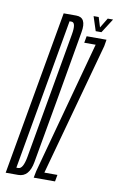

<svg xmlns="http://www.w3.org/2000/svg" viewBox="-115 -731 480 776"><g transform="rotate(10 125.0 -342.5)"><path d="M-35 0H16.5Q61 0 72 -62.5Q83 -125 120.5 -337Q157 -549.5 168.2 -612.2Q179.5 -675 135.5 -675H84ZM4 -27.5 113 -647.5H121Q140.5 -647.5 131.5 -596.8Q122.5 -546 86 -337Q49.5 -128.5 40.5 -78Q31.5 -27.5 12 -27.5ZM80 0H167.5L172.5 -27.5H119L120 -31.5L268.5 -573L273 -600H191.5L186.5 -572.5H234L233 -571.5L85.5 -28ZM224 -626.5H247.5L285 -685H263L238.5 -644.5L226 -685H205Z"/></g></svg>

Font: Anybody UltraCondensed ExtraLight
Style: Italic
Weight: 250
Width: 1
Italic angle: -10°
Version: Version 1.113;gftools[0.9.25]